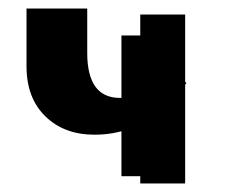

<svg xmlns="http://www.w3.org/2000/svg" viewBox="-20 -444 582 449"><path d="M201 -129Q130 -129 86 -172Q42 -215 42 -289V-424H184V-320Q184 -268 203 -241.5Q222 -215 261 -215Q285 -215 307.5 -223.5Q330 -232 348.5 -246.5Q367 -261 380 -280L416 -250Q391 -214 358 -186.5Q325 -159 285.5 -144Q246 -129 201 -129ZM264 -32V-361H372V-32ZM308 -15V-410H413V-15Z"/></svg>

Font: Ysabeau Infant ExtraBold
Style: Regular
Weight: 800
Designer: Christian Thalmann (Catharsis Fonts)
Version: Version 2.001;gftools[0.9.30]; featfreeze: ss01,ss02,lnum